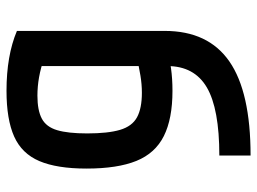

<svg xmlns="http://www.w3.org/2000/svg" viewBox="-120 -450 790 590"><g transform="rotate(-90 275.0 -155.0)"><path d="M92 124Q236 124 301.5 85.5Q367 47 367 -36V-471L396 -413Q361 -425 332.5 -430Q304 -435 276 -435Q231 -435 205.5 -421.5Q180 -408 170 -374.5Q160 -341 160 -282Q160 -218 171 -181Q182 -144 209.5 -129Q237 -114 285 -114Q311 -114 338 -118.5Q365 -123 400 -131L419 -35Q392 -29 360 -24.5Q328 -20 291 -20Q205 -20 152 -46.5Q99 -73 75.5 -131Q52 -189 52 -284Q52 -375 75 -429Q98 -483 150.5 -506.5Q203 -530 291 -530Q399 -530 475 -498V-44Q475 90 381 155Q287 220 92 220Z"/></g></svg>

Font: M PLUS Code Latin SemiExpanded Medium
Style: Regular
Weight: 500
Width: 6
Designer: Coji Morishita
Foundry: UNDERFOREST DESIGN
Version: Version 1.002; ttfautohint (v1.8.3)